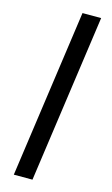

<svg xmlns="http://www.w3.org/2000/svg" viewBox="-152 -899 668 1143"><g transform="rotate(15 182.0 -327.5)"><path d="M60 190H175L321 -845H206Z"/></g></svg>

Font: Mluvka SemiBold
Style: Italic
Weight: 600
Italic angle: -8°
Designer: Modified by Jiří Krblich, Original typeface by Gumpita Rahayu
Foundry: Gumpita Rahayu & Jiří Krblich
Version: Version 2.000;Glyphs 3.1.1 (3134)